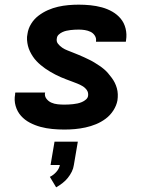

<svg xmlns="http://www.w3.org/2000/svg" viewBox="-20 -548 640 824"><path d="M256 8Q230 8 204 5.5Q178 3 154 -3.5Q130 -10 108 -21.5Q86 -33 70 -51Q54 -69 47 -93.5Q40 -118 45 -144Q45 -146 45 -148Q45 -150 46 -151H174Q174 -151 174 -150.5Q174 -150 173 -149Q171 -135 179.5 -124Q188 -113 200.5 -107.5Q213 -102 227.5 -100.5Q242 -99 256 -99Q265 -99 274.5 -99.5Q284 -100 293.5 -101Q303 -102 312.5 -104Q322 -106 331.5 -110Q341 -114 349 -121Q357 -128 358 -137Q360 -151 352.5 -161.5Q345 -172 334 -178.5Q323 -185 311.5 -189.5Q300 -194 288 -198.5Q276 -203 264 -207.5Q252 -212 240.5 -217Q229 -222 217.5 -228Q206 -234 195 -240.5Q184 -247 174 -254Q164 -261 154.5 -269Q145 -277 136.5 -286Q128 -295 121 -305.5Q114 -316 108.5 -327.5Q103 -339 100 -351Q97 -363 96 -376.5Q95 -390 98 -403Q101 -425 113.5 -445.5Q126 -466 145 -480.5Q164 -495 185.5 -504.5Q207 -514 229 -519Q251 -524 273.5 -526Q296 -528 318 -528Q343 -528 368 -525.5Q393 -523 417 -516.5Q441 -510 462 -498Q483 -486 498 -468Q513 -450 519 -425.5Q525 -401 521 -376Q521 -374 520.5 -372Q520 -370 520 -369H392Q392 -369 392 -369.5Q392 -370 392 -371Q394 -384 387 -395Q380 -406 368.5 -411.5Q357 -417 344 -419Q331 -421 318 -421Q309 -421 300 -420.5Q291 -420 282.5 -419Q274 -418 265 -416Q256 -414 247.5 -410Q239 -406 232 -399.5Q225 -393 224 -384Q221 -370 229 -360Q237 -350 247.5 -343Q258 -336 270 -331.5Q282 -327 294 -322Q306 -317 317.5 -312.5Q329 -308 340.5 -302.5Q352 -297 363.5 -291.5Q375 -286 385.5 -279.5Q396 -273 406.5 -266Q417 -259 426.5 -251Q436 -243 444 -233.5Q452 -224 459.5 -214Q467 -204 472.5 -193Q478 -182 481.5 -169.5Q485 -157 485.5 -144Q486 -131 484 -117Q480 -95 466.5 -74Q453 -53 433.5 -38.5Q414 -24 392 -15Q370 -6 347 -1Q324 4 301.5 6Q279 8 256 8ZM221 256 194 211Q209 204 221.5 190Q234 176 237 160H197L214 60H314L297 160Q295 175 288 189Q281 203 271 215.5Q261 228 248 238Q235 248 221 256Z"/></svg>

Font: Iosevka SS04 XBd Ex
Style: Italic
Weight: 800
Width: 7
Italic angle: -9°
Monospace: yes
Designer: Belleve Invis
Foundry: Belleve Invis
Version: Version 19.0.0; ttfautohint (v1.8.4)